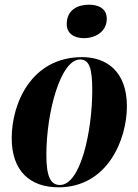

<svg xmlns="http://www.w3.org/2000/svg" viewBox="-20 -790 590 820"><path d="M338 -627C388 -627 436 -655 436 -710C436 -754 400 -770 360 -770C312 -770 265 -748 265 -687C265 -646 298 -627 338 -627ZM230 10C439 10 522 -194 522 -336C522 -485 435 -546 331 -546C113 -546 30 -347 30 -200C30 -59 109 10 230 10ZM236 0C197 0 178 -34 178 -128C178 -312 239 -536 322 -536C362 -536 374 -497 374 -404C374 -232 325 0 236 0Z"/></svg>

Font: Noto Serif Display Condensed ExtraBold
Style: Italic
Weight: 800
Width: 3
Italic angle: -12°
Designer: Monotype Design Team
Foundry: Monotype Imaging Inc.
Version: Version 2.009